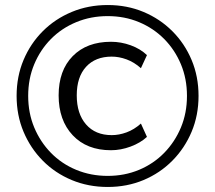

<svg xmlns="http://www.w3.org/2000/svg" viewBox="-20 -734 855 763"><path d="M408 9Q331 9 265 -18.5Q199 -46 150 -95.5Q101 -145 73.5 -210.5Q46 -276 46 -353Q46 -430 73.5 -495.5Q101 -561 150 -610Q199 -659 265 -686.5Q331 -714 408 -714Q485 -714 550.5 -686.5Q616 -659 665 -610Q714 -561 741.5 -495.5Q769 -430 769 -353Q769 -276 741.5 -210.5Q714 -145 665 -95.5Q616 -46 550.5 -18.5Q485 9 408 9ZM408 -35Q475 -35 532.5 -59Q590 -83 632.5 -126.5Q675 -170 699 -227.5Q723 -285 723 -353Q723 -421 699 -478.5Q675 -536 632.5 -579Q590 -622 532.5 -646Q475 -670 408 -670Q341 -670 283 -646Q225 -622 182.5 -579Q140 -536 116 -478.5Q92 -421 92 -353Q92 -285 116 -227.5Q140 -170 182.5 -126.5Q225 -83 283 -59Q341 -35 408 -35ZM421 -137Q325 -137 269 -196.5Q213 -256 213 -355Q213 -454 269 -511Q325 -568 421 -568Q461 -568 499.5 -554Q538 -540 564 -515L540 -463Q513 -487 483 -498Q453 -509 424 -509Q359 -509 322 -468.5Q285 -428 285 -355Q285 -282 322 -239.5Q359 -197 424 -197Q453 -197 483 -208Q513 -219 540 -243L564 -190Q538 -166 499 -151.5Q460 -137 421 -137Z"/></svg>

Font: Mulish
Style: Regular
Weight: 400
Designer: Vernon Adams
Foundry: Vernon Adams
Version: Version 3.603; ttfautohint (v1.8.3)